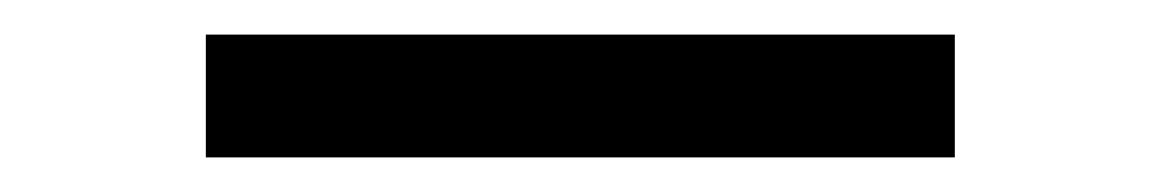

<svg xmlns="http://www.w3.org/2000/svg" viewBox="-20 69 669 111"><path d="M99 160V89H532V160Z"/></svg>

Font: Cairo Play Medium
Style: Regular
Weight: 500
Version: Version 3.119